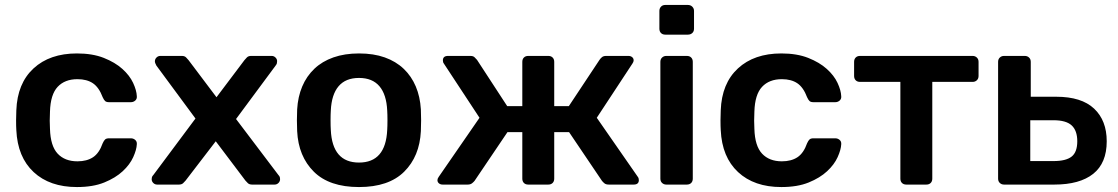

<svg xmlns="http://www.w3.org/2000/svg" viewBox="-20 -746 4518 776"><path d="M291 10Q181 10 116 -50.5Q51 -111 46 -220Q45 -235 45 -259.5Q45 -284 46 -300Q50 -409 115.5 -469.5Q181 -530 291 -530Q354 -530 399.5 -512Q445 -494 474.5 -467.5Q504 -441 518 -411Q532 -381 533 -357Q534 -346 526.5 -339.5Q519 -333 509 -333H421Q410 -333 405 -337.5Q400 -342 395 -353Q380 -393 355.5 -409.5Q331 -426 293 -426Q242 -426 213 -395Q184 -364 182 -295Q181 -277 181 -258Q181 -239 182 -225Q184 -156 213 -125Q242 -94 293 -94Q331 -94 356 -110.5Q381 -127 395 -167Q400 -178 405 -182.5Q410 -187 421 -187H509Q519 -187 526.5 -180.5Q534 -174 533 -163Q532 -141 518.5 -111Q505 -81 476 -54Q447 -27 401.5 -8.5Q356 10 291 10Z M615 0Q606 0 599.5 -6.5Q593 -13 593 -22Q593 -25 594 -29.5Q595 -34 600 -39L770 -267L612 -481Q606 -492 606 -498Q606 -507 612.5 -513.5Q619 -520 628 -520H715Q726 -520 732 -514Q738 -508 742 -503L855 -353L968 -503Q972 -508 978 -514Q984 -520 995 -520H1078Q1087 -520 1093.5 -513.5Q1100 -507 1100 -499Q1100 -494 1099 -490Q1098 -486 1094 -481L934 -265L1105 -39Q1110 -34 1111 -29.5Q1112 -25 1112 -22Q1112 -13 1105.5 -6.5Q1099 0 1090 0H999Q988 0 982 -5.5Q976 -11 972 -16L852 -175L730 -16Q726 -11 720 -5.5Q714 0 703 0Z M1431 10Q1311 10 1248.5 -52Q1186 -114 1181 -216Q1180 -234 1180 -260Q1180 -286 1181 -304Q1184 -355 1201.5 -396.5Q1219 -438 1250.5 -468Q1282 -498 1327.5 -514Q1373 -530 1431 -530Q1490 -530 1535 -514Q1580 -498 1611.5 -468Q1643 -438 1660.5 -396.5Q1678 -355 1681 -304Q1682 -286 1682 -260Q1682 -234 1681 -216Q1676 -114 1613.5 -52Q1551 10 1431 10ZM1431 -89Q1539 -89 1545 -221Q1546 -236 1546 -260Q1546 -284 1545 -299Q1542 -364 1513.5 -397.5Q1485 -431 1431 -431Q1377 -431 1348.5 -397.5Q1320 -364 1317 -299Q1316 -284 1316 -260Q1316 -236 1317 -221Q1323 -89 1431 -89Z M1769 0Q1760 0 1754 -5Q1748 -10 1748 -18Q1748 -24 1753 -31L1918 -270L1774 -489Q1770 -494 1770 -502Q1770 -520 1791 -520H1881Q1892 -520 1897.5 -515Q1903 -510 1908 -504L2030 -317H2091V-496Q2091 -507 2097.5 -513.5Q2104 -520 2115 -520H2196Q2207 -520 2213.5 -513.5Q2220 -507 2220 -496V-317H2279L2403 -504Q2407 -510 2413 -515Q2419 -520 2430 -520H2520Q2529 -520 2535 -515Q2541 -510 2541 -502Q2541 -496 2536 -489L2392 -270L2558 -31Q2562 -26 2562 -18Q2562 0 2541 0H2441Q2429 0 2423 -5Q2417 -10 2413 -15L2280 -212H2220V-24Q2220 -13 2213.5 -6.5Q2207 0 2196 0H2115Q2104 0 2097.5 -6.5Q2091 -13 2091 -24V-212H2031L1898 -15Q1894 -10 1887.5 -5Q1881 0 1870 0Z M2669 -606Q2658 -606 2651.5 -612.5Q2645 -619 2645 -630V-702Q2645 -712 2651.5 -719Q2658 -726 2669 -726H2760Q2771 -726 2778 -719Q2785 -712 2785 -702V-630Q2785 -619 2778 -612.5Q2771 -606 2760 -606ZM2673 0Q2663 0 2656 -6.5Q2649 -13 2649 -24V-496Q2649 -507 2656 -513.5Q2663 -520 2673 -520H2756Q2767 -520 2773.5 -513.5Q2780 -507 2780 -496V-24Q2780 -13 2773.5 -6.5Q2767 0 2756 0Z M3138 10Q3028 10 2963 -50.5Q2898 -111 2893 -220Q2892 -235 2892 -259.5Q2892 -284 2893 -300Q2897 -409 2962.5 -469.5Q3028 -530 3138 -530Q3201 -530 3246.5 -512Q3292 -494 3321.5 -467.5Q3351 -441 3365 -411Q3379 -381 3380 -357Q3381 -346 3373.5 -339.5Q3366 -333 3356 -333H3268Q3257 -333 3252 -337.5Q3247 -342 3242 -353Q3227 -393 3202.5 -409.5Q3178 -426 3140 -426Q3089 -426 3060 -395Q3031 -364 3029 -295Q3028 -277 3028 -258Q3028 -239 3029 -225Q3031 -156 3060 -125Q3089 -94 3140 -94Q3178 -94 3203 -110.5Q3228 -127 3242 -167Q3247 -178 3252 -182.5Q3257 -187 3268 -187H3356Q3366 -187 3373.5 -180.5Q3381 -174 3380 -163Q3379 -141 3365.5 -111Q3352 -81 3323 -54Q3294 -27 3248.5 -8.5Q3203 10 3138 10Z M3643 0Q3632 0 3625.5 -6.5Q3619 -13 3619 -24V-415H3456Q3445 -415 3438.5 -421.5Q3432 -428 3432 -439V-496Q3432 -507 3438.5 -513.5Q3445 -520 3456 -520H3911Q3921 -520 3928 -513.5Q3935 -507 3935 -496V-439Q3935 -428 3928 -421.5Q3921 -415 3911 -415H3748V-24Q3748 -13 3741.5 -6.5Q3735 0 3724 0Z M4038 0Q4028 0 4021 -6.5Q4014 -13 4014 -24V-496Q4014 -507 4021 -513.5Q4028 -520 4038 -520H4122Q4132 -520 4139 -513.5Q4146 -507 4146 -496V-355H4249Q4351 -355 4402 -307Q4453 -259 4453 -175Q4453 -87 4398.5 -43.5Q4344 0 4241 0ZM4144 -95H4238Q4288 -95 4311 -113Q4334 -131 4334 -175Q4334 -218 4311.5 -239Q4289 -260 4238 -260H4144Z"/></svg>

Font: Fz Rubik Med
Style: Regular
Weight: 500
Designer: Hubert and Fischer
Foundry: Hubert and Fischer
Version: Vit hóa bi FontZin.com